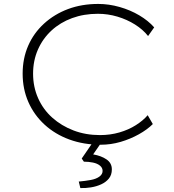

<svg xmlns="http://www.w3.org/2000/svg" viewBox="-20 -725 883 975"><path d="M491 10Q405 10 332.5 -16.5Q260 -43 206.5 -92Q153 -141 124 -207Q95 -273 95 -351Q95 -428 123 -492.5Q151 -557 203.5 -605Q256 -653 325.5 -679Q395 -705 479 -705Q533 -705 587.5 -689.5Q642 -674 687.5 -647Q733 -620 763 -586L732 -542Q706 -575 665.5 -600.5Q625 -626 576.5 -640.5Q528 -655 477 -655Q406 -655 346 -633Q286 -611 241.5 -570Q197 -529 172.5 -473Q148 -417 148 -351Q148 -284 173.5 -226.5Q199 -169 245.5 -127.5Q292 -86 353.5 -62.5Q415 -39 488 -39Q540 -39 586.5 -52.5Q633 -66 670 -89.5Q707 -113 730 -140L756 -95Q728 -67 685 -43Q642 -19 592.5 -4.5Q543 10 491 10ZM388 230 380 197Q413 194 440.5 189Q468 184 484.5 172Q501 160 501 143Q501 127 487.5 116Q474 105 452 100.5Q430 96 406 96L395 80L454 -6H498L453 59Q494 66 521 84.5Q548 103 548 135Q548 163 533 181.5Q518 200 494 211Q470 222 442 226.5Q414 231 388 230Z"/></svg>

Font: Lexend Giga ExtraLight
Style: Regular
Weight: 250
Version: Version 1.007